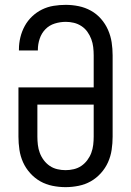

<svg xmlns="http://www.w3.org/2000/svg" viewBox="-20 -763 540 791"><path d="M250 8Q223 8 196 2.5Q169 -3 146 -16Q123 -29 104.5 -49.5Q86 -70 75 -94.5Q64 -119 60 -146Q56 -173 56 -200V-403H366V-535Q366 -552 364 -569Q362 -586 356 -602Q350 -618 340 -632Q330 -646 315.5 -655.5Q301 -665 284.5 -669Q268 -673 251 -673Q228 -673 205.5 -666Q183 -659 167 -642.5Q151 -626 143.5 -603.5Q136 -581 136 -558V-555H58V-560Q58 -585 64 -609.5Q70 -634 82 -656Q94 -678 112.5 -695.5Q131 -713 153.5 -724Q176 -735 201 -739Q226 -743 251 -743Q278 -743 304.5 -737.5Q331 -732 354.5 -719Q378 -706 396 -685.5Q414 -665 425 -640Q436 -615 440 -588.5Q444 -562 444 -535V-200Q444 -173 440 -146Q436 -119 425 -94.5Q414 -70 395.5 -49.5Q377 -29 354 -16Q331 -3 304 2.5Q277 8 250 8ZM250 -62Q267 -62 284 -66Q301 -70 315 -79.5Q329 -89 339.5 -103Q350 -117 356 -133Q362 -149 364 -166Q366 -183 366 -200V-332H134V-200Q134 -183 136 -166Q138 -149 144 -133Q150 -117 160.5 -103Q171 -89 185 -79.5Q199 -70 216 -66Q233 -62 250 -62Z"/></svg>

Font: Iosevka Term
Style: Regular
Weight: 400
Monospace: yes
Designer: Belleve Invis
Foundry: Belleve Invis
Version: Version 30.0.1